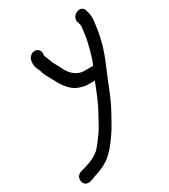

<svg xmlns="http://www.w3.org/2000/svg" viewBox="-182 -614 765 870"><g transform="rotate(-30 201.0 -179.5)"><path d="M72 -438 71 -431C67 -402 83 -387 86 -372C89 -357 103 -334 109 -323C128 -288 150 -242 197 -225C210 -221 223 -216 242 -216H276C259 -172 239 -120 217 -82C206 -62 186 -23 173 -4C157 18 136 49 118 65C90 88 59 98 18 109C-14 117 -13 156 6 167C24 177 46 164 55 161C78 153 99 147 121 134C162 113 198 63 222 27C236 7 259 -37 271 -58C292 -96 310 -141 326 -182C347 -235 368 -277 386 -336V-337L392 -361C395 -375 399 -388 401 -403L408 -453C411 -477 406 -496 401 -512C388 -550 329 -521 341 -485C344 -476 348 -468 346 -453L339 -403L336 -388C326 -346 318 -312 303 -278H298H252C249 -278 245 -279 240 -280C208 -288 188 -311 175 -338C167 -356 162 -361 154 -378C147 -390 144 -404 138 -417C135 -423 133 -430 133 -431L134 -438C136 -455 124 -469 107 -469C90 -469 74 -455 72 -438Z"/></g></svg>

Font: PolanStronk
Style: BdIta
Weight: 700
Version: Version 1.0